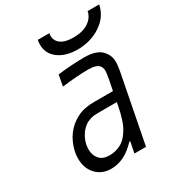

<svg xmlns="http://www.w3.org/2000/svg" viewBox="-213 -1053 1111 1199"><g transform="rotate(-30 342.0 -453.5)"><path d="M474 -333.3H346.4Q322.3 -333.3 308.6 -332Q294.9 -330.7 272.8 -322.6Q250.7 -314.5 232.4 -298.2Q206.4 -274.7 189.8 -238.9Q173.2 -203.1 173.2 -165.4Q173.2 -121.7 197.9 -94.7Q222.7 -67.7 268.2 -67.7Q299.5 -67.7 325.8 -76.8Q352.2 -85.9 370.8 -99.9Q389.3 -113.9 404.9 -135.7Q420.6 -157.6 430 -176.8Q439.5 -196 447.9 -222.7Q456.4 -249.3 460.3 -266.3Q464.2 -283.2 468.8 -306.6ZM436.2 -677.1Q518.2 -677.1 556 -642.6Q595.1 -606.1 595.1 -552.1Q595.1 -532.6 587.2 -487.6L492.2 0H408.9L424.5 -80.1H418Q334.6 10.4 237.6 10.4Q171.2 10.4 129.6 -33.5Q87.9 -77.5 87.9 -148.4Q87.9 -201.8 112.3 -256.2Q136.7 -310.5 179.7 -347Q204.4 -367.2 230.5 -380.2Q256.5 -393.2 282.9 -398.1Q309.2 -403 324.2 -404Q339.2 -404.9 361.3 -404.9H487.6L503.3 -484.4Q510.4 -524.7 510.4 -537.1Q510.4 -568.4 489.9 -583.7Q469.4 -599 421.2 -599Q343.1 -599 231.1 -585.3L246.1 -664.7Q356.1 -677.1 436.2 -677.1ZM600.3 -916.7H683.6Q668 -836.6 595.1 -788.1Q522.1 -739.6 427.7 -739.6Q343.8 -739.6 290.7 -778.6Q237.6 -817.7 237.6 -884.1Q237.6 -898.4 240.9 -916.7H324.2Q322.3 -906.9 322.3 -898.4Q322.3 -862 352.5 -839.8Q382.8 -817.7 442.7 -817.7Q509.8 -817.7 550.8 -845.1Q591.8 -872.4 600.3 -916.7Z"/></g></svg>

Font: Monoid
Style: Italic
Weight: 400
Width: 4
Italic angle: -11°
Monospace: yes
Version: Version 0.61